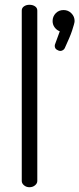

<svg xmlns="http://www.w3.org/2000/svg" viewBox="-20 -783 332 803"><path d="M103 0Q90 0 80.5 -8Q71 -16 71 -26V-739Q71 -750 80.5 -756.5Q90 -763 103 -763Q117 -763 126.5 -756.5Q136 -750 136 -739V-26Q136 -16 126.5 -8Q117 0 103 0ZM233 -570Q225 -570 217 -575.5Q209 -581 209 -591Q209 -596 211 -600L230 -652Q217 -657 208.5 -668.5Q200 -680 200 -695Q200 -714 213 -727.5Q226 -741 246 -741Q265 -741 278.5 -727.5Q292 -714 292 -695Q292 -690 289 -679.5Q286 -669 281.5 -655Q277 -641 269 -622.5Q261 -604 251 -582Q249 -577 243.5 -573.5Q238 -570 233 -570Z"/></svg>

Font: Dosis
Style: Regular
Weight: 400
Designer: EdgarTolentino, PabloImpallari, IginoMarini
Foundry: EdgarTolentino, PabloImpallari, IginoMarini
Version: Version 3.001; ttfautohint (v1.8.2)